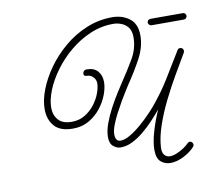

<svg xmlns="http://www.w3.org/2000/svg" viewBox="-86 -733 1125 1002"><g transform="rotate(-10 477.0 -232.0)"><path d="M739 169Q709 169 688 150.5Q667 132 667 87Q667 48 682.5 -6Q698 -60 723 -117Q703 -93 677 -65Q651 -37 621.5 -12.5Q592 12 560.5 28Q529 44 496 44Q477 44 458.5 29Q440 14 440 -20Q440 -53 454.5 -92.5Q469 -132 490 -171Q511 -210 531 -241.5Q551 -273 561 -288Q599 -344 630.5 -398Q662 -452 662 -511Q662 -545 647.5 -563.5Q633 -582 611.5 -590Q590 -598 570 -598Q505 -598 446 -572.5Q387 -547 337.5 -505.5Q288 -464 251.5 -414Q215 -364 195 -314Q175 -264 175 -223Q175 -184 197.5 -158Q220 -132 269 -132Q308 -132 338.5 -150.5Q369 -169 390.5 -197Q412 -225 423 -255Q434 -285 434 -307Q434 -327 420 -341Q406 -355 386 -355Q371 -355 371 -368Q371 -376 376.5 -382Q382 -388 392 -388Q431 -388 450.5 -365.5Q470 -343 470 -308Q470 -278 456.5 -241.5Q443 -205 417 -172Q391 -139 354 -117.5Q317 -96 269 -96Q201 -96 170.5 -131.5Q140 -167 140 -221Q140 -269 161.5 -324.5Q183 -380 222 -434.5Q261 -489 314.5 -534Q368 -579 433 -606Q498 -633 570 -633Q623 -633 661 -604.5Q699 -576 699 -514Q699 -454 666.5 -393.5Q634 -333 591 -270Q587 -263 574 -243Q561 -223 544.5 -194.5Q528 -166 512 -135.5Q496 -105 485.5 -77Q475 -49 475 -30Q475 9 502 9Q525 9 554.5 -8.5Q584 -26 614.5 -52.5Q645 -79 671.5 -107Q698 -135 714 -156Q738 -186 756 -211.5Q774 -237 790.5 -263.5Q807 -290 827.5 -324Q848 -358 877 -405Q882 -413 891 -413Q899 -413 904 -408Q909 -403 909 -395Q909 -393 907 -387Q879 -339 844.5 -280Q810 -221 779 -158Q748 -95 727 -33.5Q706 28 703 81Q702 109 713.5 121.5Q725 134 742 134Q759 134 779 125.5Q799 117 817 105Q835 93 844 83Q850 77 856 77Q863 77 868 82.5Q873 88 873 96Q873 102 868 107Q847 131 810 150Q773 169 739 169ZM767 -556Q758 -556 753 -562Q748 -568 748 -573Q748 -579 753 -584.5Q758 -590 767 -590H935Q945 -590 949.5 -584.5Q954 -579 954 -573Q954 -568 949.5 -562Q945 -556 935 -556Z"/></g></svg>

Font: Meow Script
Style: Regular
Weight: 400
Designer: Robert E. Leuschke
Foundry: Robert E. Leuschke
Version: Version 1.010; ttfautohint (v1.8.3)